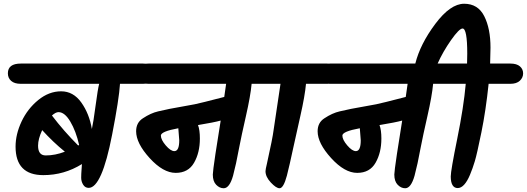

<svg xmlns="http://www.w3.org/2000/svg" viewBox="-20 -1001 2810 1024"><path d="M91 -662H743Q777 -662 794 -647Q811 -632 811 -609.5Q811 -587 793.5 -570.5Q776 -554 743 -554H620Q615 -473 578 -283Q523 1 453 1Q434 1 423.5 -16Q413 -33 413 -53Q413 -73 415 -97.5Q417 -122 417 -126Q322 -67 211 -67Q63 -67 63 -219Q63 -285 95 -353Q127 -421 184 -467.5Q241 -514 306 -514Q371 -514 413.5 -454.5Q456 -395 470 -313Q478 -349 489 -432Q502 -530 509 -554H91Q57 -554 39.5 -569.5Q22 -585 22 -610Q22 -662 91 -662ZM292 -403Q277 -403 257 -385Q320 -302 397 -225L402 -228Q385 -302 355 -352.5Q325 -403 292 -403ZM183 -224Q183 -172 224 -172Q274 -172 326 -192Q263 -243 205 -307Q183 -260 183 -224Z M772 -662H1436Q1470 -662 1487 -647Q1504 -632 1504 -609.5Q1504 -587 1486.5 -570.5Q1469 -554 1436 -554H1322Q1316 -489 1291.5 -381.5Q1267 -274 1256.5 -218.5Q1246 -163 1239 -130.5Q1232 -98 1223 -64Q1204 3 1173 3Q1151 3 1133 -15.5Q1115 -34 1115 -70Q1115 -86 1129 -180Q1154 -336 1157 -358Q1121 -348 1036 -334Q1046 -308 1046 -262Q1046 -187 1015 -133Q984 -79 917 -79Q850 -79 778 -158Q706 -237 706 -301Q706 -347 742 -370Q784 -398 823.5 -407Q863 -416 885 -420.5Q907 -425 948 -432Q989 -439 1019 -445Q1049 -451 1176 -484L1186 -554H772Q738 -554 720.5 -569.5Q703 -585 703 -610Q703 -662 772 -662ZM936 -253Q936 -260 931 -317Q838 -300 838 -278Q838 -256 864 -225.5Q890 -195 910 -195Q936 -195 936 -253Z M1374 -662H1725Q1759 -662 1776 -647Q1793 -632 1793 -609.5Q1793 -587 1775.5 -570.5Q1758 -554 1725 -554H1612Q1606 -489 1582 -383Q1558 -277 1545.5 -219Q1533 -161 1526 -130.5Q1519 -100 1510 -64Q1492 3 1471 3Q1453 3 1424.5 -27.5Q1396 -58 1396 -88Q1396 -97 1404 -130Q1434 -265 1439 -306Q1450 -385 1476 -554H1374Q1340 -554 1322.5 -569.5Q1305 -585 1305 -610Q1305 -662 1374 -662Z M1740 -662H2404Q2438 -662 2455 -647Q2472 -632 2472 -609.5Q2472 -587 2454.5 -570.5Q2437 -554 2404 -554H2290Q2284 -489 2259.5 -381.5Q2235 -274 2224.5 -218.5Q2214 -163 2207 -130.5Q2200 -98 2191 -64Q2172 3 2141 3Q2119 3 2101 -15.5Q2083 -34 2083 -70Q2083 -86 2097 -180Q2122 -336 2125 -358Q2089 -348 2004 -334Q2014 -308 2014 -262Q2014 -187 1983 -133Q1952 -79 1885 -79Q1818 -79 1746 -158Q1674 -237 1674 -301Q1674 -347 1710 -370Q1752 -398 1791.5 -407Q1831 -416 1853 -420.5Q1875 -425 1916 -432Q1957 -439 1987 -445Q2017 -451 2144 -484L2154 -554H1740Q1706 -554 1688.5 -569.5Q1671 -585 1671 -610Q1671 -662 1740 -662ZM1904 -253Q1904 -260 1899 -317Q1806 -300 1806 -278Q1806 -256 1832 -225.5Q1858 -195 1878 -195Q1904 -195 1904 -253Z M2702 -662Q2736 -662 2753 -647Q2770 -632 2770 -609.5Q2770 -587 2752.5 -570.5Q2735 -554 2702 -554H2586Q2571 -411 2547.5 -295.5Q2524 -180 2512.5 -141.5Q2501 -103 2486.5 -68.5Q2472 -34 2455.5 -16Q2439 2 2421 2Q2403 2 2393.5 -13.5Q2384 -29 2384 -60Q2384 -91 2418.5 -260.5Q2453 -430 2464 -554H2146Q2112 -554 2094.5 -569.5Q2077 -585 2077 -610Q2077 -662 2146 -662H2195Q2221 -766 2301.5 -873.5Q2382 -981 2455.5 -981Q2529 -981 2562.5 -915Q2596 -849 2596 -747Q2596 -720 2594 -662ZM2472 -715Q2472 -849 2447 -849Q2429 -849 2385.5 -787Q2342 -725 2314 -662H2471Q2472 -679 2472 -715Z"/></svg>

Font: Kalam
Style: Bold
Weight: 700
Version: Version 2.001;PS 1.0;hotconv 1.0.79;makeotf.lib2.5.61930; tt